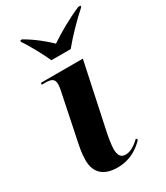

<svg xmlns="http://www.w3.org/2000/svg" viewBox="-193 -847 809 938"><g transform="rotate(-30 211.5 -378.0)"><path d="M166 -606H275C313 -653 372 -714 422 -758L423 -766H410C345 -739 268 -694 226 -665C195 -695 150 -733 93 -766H83L82 -758C107 -723 148 -647 166 -606ZM185 10C258 10 306 -25 338 -59L332 -68C309 -47 281 -25 251 -25C224 -25 213 -42 212 -76C212 -99 219 -142 226 -174L303 -536H67L65 -526H83C121 -526 136 -518 136 -489C136 -475 133 -458 129 -441L84 -223C73 -171 66 -138 66 -99C66 -27 109 10 185 10Z"/></g></svg>

Font: Noto Serif Display
Style: Bold Italic
Weight: 700
Italic angle: -12°
Designer: Monotype Design Team
Foundry: Monotype Imaging Inc.
Version: Version 2.009